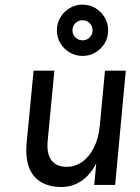

<svg xmlns="http://www.w3.org/2000/svg" viewBox="-20 -782 594 812"><path d="M239.5 9Q192 9 156.8 -10.2Q121.5 -29.5 104.2 -70.5Q87 -111.5 92.5 -176L122 -483H210L181.5 -185Q177 -131 197.8 -103.8Q218.5 -76.5 262 -76.5Q298 -76.5 327.8 -97.5Q357.5 -118.5 377.2 -157.8Q397 -197 402 -250.5L424 -483H512L467 0H378.5L387 -91Q361.5 -41.5 323.5 -16.2Q285.5 9 239.5 9ZM329 -545.5Q299.5 -545.5 274.8 -560Q250 -574.5 235.2 -599.2Q220.5 -624 220.5 -654Q220.5 -683.5 235.2 -708.2Q250 -733 274.8 -747.8Q299.5 -762.5 329 -762.5Q359 -762.5 383.5 -747.8Q408 -733 422.8 -708.2Q437.5 -683.5 437.5 -654Q437.5 -624 422.8 -599.2Q408 -574.5 383.5 -560Q359 -545.5 329 -545.5ZM329 -611.5Q347 -611.5 359.2 -623.8Q371.5 -636 371.5 -653.5Q371.5 -671.5 359.2 -684Q347 -696.5 329 -696.5Q311.5 -696.5 299 -684Q286.5 -671.5 286.5 -654Q286.5 -636 299 -623.8Q311.5 -611.5 329 -611.5Z"/></svg>

Font: Karla Medium
Style: Italic
Weight: 500
Italic angle: -8°
Designer: Jonathan Pinhorn
Version: Version 2.001